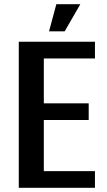

<svg xmlns="http://www.w3.org/2000/svg" viewBox="-20 -900 515 920"><path d="M215 -750 250 -880H365L290 -750ZM70 0V-700H435V-620H190V-405H405V-325H190V-80H435V0Z"/></svg>

Font: Cuprum
Style: Bold
Weight: 700
Designer: Jovanny Lemonad
Foundry: Jovanny Lemonad
Version: Version 2.000